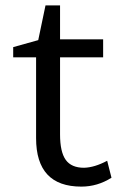

<svg xmlns="http://www.w3.org/2000/svg" viewBox="-20 -680 468 713"><path d="M378 -83 394 -20Q342 13 282 13Q114 13 114 -167V-467H29V-505L122 -531L149 -660H203V-534H363V-467H203V-181Q203 -116 224 -86.5Q245 -57 292 -57Q331 -58 378 -83Z"/></svg>

Font: Martel Sans
Style: Regular
Weight: 400
Designer: Dan Reynolds and Mathieu Réguer
Foundry: Dan Reynolds and Mathieu Réguer
Version: Version 1.001;PS 001.001;hotconv 1.0.70;makeotf.lib2.5.58329